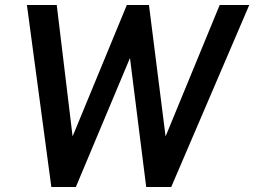

<svg xmlns="http://www.w3.org/2000/svg" viewBox="-20 -743 1010 763"><path d="M184 0 87 -723H205.5L268.5 -201L484 -723H572L638 -201L853 -723H970.5L660.5 0H561L496.5 -512.5L281.5 0Z"/></svg>

Font: Public Sans Thin SemiBold
Style: Italic
Weight: 600
Italic angle: -8°
Version: Version 2.001